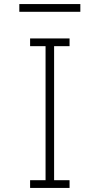

<svg xmlns="http://www.w3.org/2000/svg" viewBox="-20 -924 490 944"><path d="M128 0V-38H204V-697H128V-735H322V-697H246V-38H322V0ZM375 -866H75V-904H375Z"/></svg>

Font: Zed Sans Extralight Extended
Style: Regular
Weight: 200
Width: 7
Designer: Belleve Invis
Foundry: Belleve Invis
Version: Version 1.0.0; ttfautohint (v1.8.4)